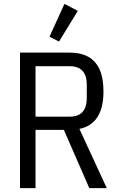

<svg xmlns="http://www.w3.org/2000/svg" viewBox="-20 -969 618 989"><path d="M163 -300V0H83V-698H340Q397 -698 435.5 -676Q474 -654 493.5 -610Q513 -566 513 -499Q513 -414 482 -366Q451 -318 389 -305L530 0H440L309 -300ZM163 -368H338Q368 -368 387.5 -378.5Q407 -389 417 -410.5Q427 -432 427 -464V-532Q427 -565 417 -586Q407 -607 387.5 -617.5Q368 -628 338 -628H163ZM381 -913 284 -755 235 -780 312 -949Z"/></svg>

Font: IBM Plex Sans Condensed
Style: Regular
Weight: 400
Width: 3
Designer: Mike Abbink, Paul van der Laan, Pieter van Rosmalen
Foundry: Bold Monday
Version: Version 3.201